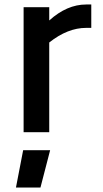

<svg xmlns="http://www.w3.org/2000/svg" viewBox="-20 -588 456 854"><path d="M51 0ZM386 -568V-464H363Q281 -464 199 -399V0H85V-556H199V-497Q278 -568 363 -568ZM83 80H203L160 246H51Z"/></svg>

Font: Biryani SemiBold
Style: Regular
Weight: 600
Designer: Dan Reynolds and Mathieu Réguer
Foundry: Dan Reynolds and Mathieu Réguer
Version: Version 1.004; ttfautohint (v1.1) -l 5 -r 5 -G 72 -x 0 -D la